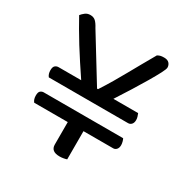

<svg xmlns="http://www.w3.org/2000/svg" viewBox="-146 -740 839 867"><g transform="rotate(30 273.0 -306.5)"><path d="M59 -280Q49 -292 49 -312Q49 -329 56.5 -335.5Q64 -342 74 -342H192Q170 -375 147.5 -409Q125 -443 105 -475.5Q85 -508 67.5 -538Q50 -568 37 -592Q44 -601 55 -609.5Q66 -618 81 -618Q98 -618 108.5 -608.5Q119 -599 130 -578L273 -345H278Q302 -382 320.5 -413.5Q339 -445 356 -475.5Q373 -506 391 -538Q409 -570 432 -610Q441 -615 448 -616.5Q455 -618 466 -618Q484 -618 492.5 -608.5Q501 -599 501 -586Q501 -578 488.5 -554Q476 -530 456 -496Q436 -462 411 -422Q386 -382 360 -342H489Q492 -334 494.5 -326.5Q497 -319 497 -310Q497 -296 490 -288Q483 -280 472 -280ZM316 -148V-1Q311 1 300.5 3Q290 5 279 5Q234 5 234 -31V-148H59Q49 -160 49 -180Q49 -198 56.5 -204Q64 -210 73 -210H487Q490 -205 492.5 -195.5Q495 -186 495 -178Q495 -164 488 -156Q481 -148 471 -148Z"/></g></svg>

Font: Baloo Da 2
Style: Regular
Weight: 400
Designer: Noopur Datye, Sulekha Rajkumar and Ek Type
Foundry: Ek Type
Version: Version 1.640;hotconv 1.0.111;makeotfexe 2.5.65597; ttfautoh